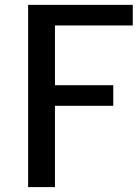

<svg xmlns="http://www.w3.org/2000/svg" viewBox="-20 -763 569 783"><path d="M521.5 -743.2V-659.2H204.1V-415.5H441.9V-331.5H204.1V0H94.7V-743.2Z"/></svg>

Font: Merriweather Sans
Style: Regular
Weight: 400
Designer: Eben Sorkin
Foundry: Eben Sorkin
Version: Version 1.006; ttfautohint (v1.4.1) -l 6 -r 50 -G 0 -x 11 -H